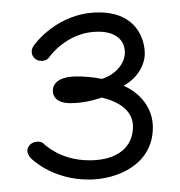

<svg xmlns="http://www.w3.org/2000/svg" viewBox="-20 -723 290 309"><path d="M179 -585C202 -598 213 -619 213 -637C213 -658 201 -703 139 -703C72 -703 35 -651 34 -649C32 -646 31 -643 31 -640C31 -632 37 -625 47 -625C52 -625 57 -627 60 -632C60 -632 88 -672 138 -672C167 -672 181 -658 181 -638C181 -625 171 -605 144 -596C130 -599 115 -600 104 -600C69 -600 65 -584 65 -577C65 -567 72 -557 93 -557C112 -557 129 -561 144 -566C172 -559 194 -545 194 -519C194 -487 170 -465 124 -465C77 -465 53 -490 52 -490C49 -494 45 -495 41 -495C31 -495 24 -488 24 -480C24 -477 26 -473 29 -469C29 -469 62 -434 123 -434C167 -434 226 -457 226 -518C226 -549 206 -573 179 -585Z"/></svg>

Font: Sacramento
Style: Regular
Weight: 400
Designer: Astigmatic (AOETI)
Foundry: Astigmatic (AOETI)
Version: Version 1.000